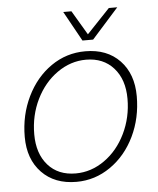

<svg xmlns="http://www.w3.org/2000/svg" viewBox="-50 -719 637 772"><g transform="rotate(-5 268.0 -332.5)"><path d="M36 -188Q36 -276 72 -350Q108 -424 170 -467Q232 -510 308 -510Q396 -510 447.5 -456Q499 -402 499 -312Q499 -224 463.5 -150.5Q428 -77 365.5 -33.5Q303 10 228 10Q140 10 88 -44Q36 -98 36 -188ZM461 -305Q461 -383 419.5 -429.5Q378 -476 308 -476Q246 -476 192 -438Q138 -400 106.5 -335.5Q75 -271 75 -195Q75 -117 116 -70.5Q157 -24 228 -24Q290 -24 344 -62Q398 -100 429.5 -165Q461 -230 461 -305ZM234 -675H267L325 -577L418 -675H452L344 -554H301Z"/></g></svg>

Font: Sarabun Thin
Style: Italic
Weight: 250
Italic angle: -10°
Designer: Suppakit Chalermlarp | Katatrad Co.,Ltd.
Foundry: Cadson Demak Co.,Ltd.
Version: Version 1.000; ttfautohint (v1.6)